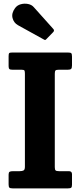

<svg xmlns="http://www.w3.org/2000/svg" viewBox="-20 -1040 445 1060"><path d="M282.5 -633V-117Q282.5 -103 287.2 -99Q292 -95 305.5 -95H360Q377.5 -95 377.5 -78.5V-20.5Q377.5 -7.5 373 -3.8Q368.5 0 355 0H50Q36 0 31.8 -4.2Q27.5 -8.5 27.5 -22V-76Q27.5 -88 32.8 -91.5Q38 -95 53 -95H89Q102.5 -95 110 -99Q117.5 -103 117.5 -119.5V-633Q117.5 -646 115 -650.5Q112.5 -655 99 -655H49.5Q36.5 -655 32 -658.8Q27.5 -662.5 27.5 -674.5V-729.5Q27.5 -743 30.8 -746.5Q34 -750 47.5 -750H355Q369.5 -750 373.5 -746Q377.5 -742 377.5 -727.5V-679Q377.5 -663.5 372.2 -659.2Q367 -655 354 -655H304.5Q290.5 -655 286.5 -651Q282.5 -647 282.5 -633ZM222 -822 79 -901Q56 -914 49.2 -940.5Q42.5 -967 63 -995Q74.5 -1011 94.5 -1016.5Q114.5 -1022 134.8 -1018Q155 -1014 166.5 -1000.5L273.5 -881Q282.5 -872 274 -863L237 -825Q233 -820.5 230.2 -819.5Q227.5 -818.5 222 -822Z"/></svg>

Font: Besley* Narrow
Style: Bold
Weight: 700
Width: 4
Designer: Owen Earl
Foundry: indestructible type*
Version: Version 3.000; ttfautohint (v1.8.3)